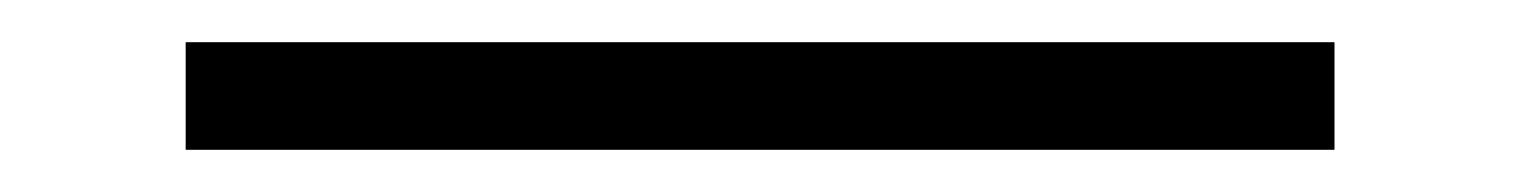

<svg xmlns="http://www.w3.org/2000/svg" viewBox="-20 10 720 91"><path d="M68 81V30H612.5V81Z"/></svg>

Font: Libre Caslon Text Medium
Style: Regular
Weight: 500
Designer: Pablo Impallari, Rodrigo Fuenzalida, Katja Schimmel
Foundry: Pablo Impallari, Rodrigo Fuenzalida
Version: Version 2.000